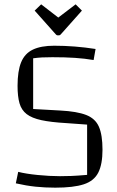

<svg xmlns="http://www.w3.org/2000/svg" viewBox="-20 -851 539 886"><path d="M64 -58Q99 -49 154 -43.5Q209 -38 257 -38Q282 -38 308.5 -39Q335 -40 382 -44V-276L285 -283Q215 -287 171 -296.5Q127 -306 103 -324.5Q79 -343 70 -374.5Q61 -406 61 -455Q61 -523 77.5 -563.5Q94 -604 131.5 -622Q169 -640 230 -640Q325 -640 421 -625L412 -574Q371 -581 325.5 -584Q280 -587 222 -587Q192 -587 174 -586Q156 -585 133 -582V-348L258 -341Q335 -337 377.5 -320.5Q420 -304 436.5 -266Q453 -228 453 -160Q453 -93 433.5 -54.5Q414 -16 366.5 -0.5Q319 15 235 15Q188 15 144.5 10.5Q101 6 53 -5ZM170 -831 249 -770 329 -831 358 -802 261 -693Q257 -688 253 -688H245Q241 -688 237 -693L140 -802Z"/></svg>

Font: Changa ExtraLight
Style: Regular
Weight: 250
Designer: Eduardo Rodriguez Tunni
Foundry: Eduardo Rodriguez Tunni
Version: Version 3.002; ttfautohint (v1.8.2)